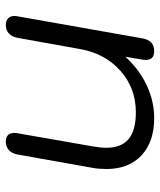

<svg xmlns="http://www.w3.org/2000/svg" viewBox="35 -575 550 660"><g transform="rotate(-90 310.0 -245.0)"><path d="M59 -154Q59 -179 63 -202L109 -460Q113 -480 124.5 -490Q136 -500 153 -500Q183 -500 183 -471Q183 -464 182 -460L137 -202Q132 -174 132 -155Q132 -103 162 -78Q192 -53 254 -53Q337 -53 396.5 -106Q456 -159 471 -243L510 -460Q514 -480 525.5 -490Q537 -500 554 -500Q568 -500 576.5 -492.5Q585 -485 585 -471Q585 -464 584 -460L508 -30Q501 10 464 10Q434 10 434 -19Q434 -26 435 -30L445 -89Q401 -41 346.5 -15.5Q292 10 234 10Q152 10 105.5 -34Q59 -78 59 -154Z"/></g></svg>

Font: Kodchasan
Style: Italic
Weight: 400
Italic angle: -10°
Version: Version 1.000; ttfautohint (v1.6)